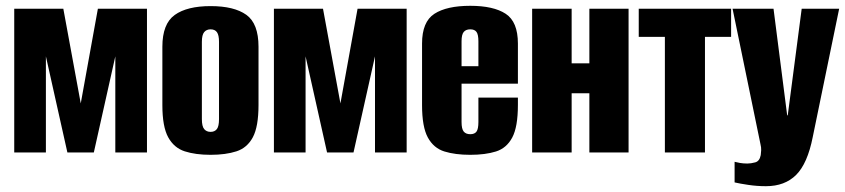

<svg xmlns="http://www.w3.org/2000/svg" viewBox="-20 -525 2909 661"><path d="M29 0V-495H198L258 -169L317 -495H486V0H377V-331L303 0H212L138 -331V0Z M705 8Q653 8 616 -4Q579 -16 559 -52.5Q539 -89 539 -163V-364Q539 -443 581.5 -473.5Q624 -504 705 -504Q786 -504 828 -474Q870 -444 870 -364V-164Q870 -89 850.5 -52.5Q831 -16 794 -4Q757 8 705 8ZM705 -71Q719 -71 726.5 -80.5Q734 -90 734 -115V-381Q734 -404 727 -414Q720 -424 705 -424Q691 -424 683 -414.5Q675 -405 675 -381V-115Q675 -90 683 -80.5Q691 -71 705 -71Z M923 0V-495H1092L1152 -169L1211 -495H1380V0H1271V-331L1197 0H1106L1032 -331V0Z M1599 8Q1547 8 1510 -3.5Q1473 -15 1453 -51.5Q1433 -88 1433 -163V-375Q1433 -450 1475.5 -477.5Q1518 -505 1599 -505Q1679 -505 1721 -477.5Q1763 -450 1763 -375V-237H1569V-105Q1569 -81 1576.5 -72Q1584 -63 1599 -63Q1614 -63 1620.5 -72Q1627 -81 1627 -105V-189H1763V-164Q1763 -88 1743.5 -51.5Q1724 -15 1687.5 -3.5Q1651 8 1599 8ZM1569 -297H1627V-383Q1627 -406 1620.5 -415Q1614 -424 1599 -424Q1584 -424 1576.5 -415Q1569 -406 1569 -383Z M1812 0V-495H1948V-307H2009V-495H2144V0H2009V-204H1948V0Z M2269 0V-398H2179V-495H2497V-398H2407V0Z M2617 116Q2586 116 2556 111.5Q2526 107 2509 103V32Q2516 34 2527.5 36Q2539 38 2553 38Q2565 38 2580 34Q2595 30 2599 9Q2600 1 2600.5 -8Q2601 -17 2598 -29L2502 -495H2643L2690 -128H2692L2740 -495H2869L2778 -53Q2760 38 2721 77Q2682 116 2617 116Z"/></svg>

Font: Alumni Sans ExtraBold
Style: Regular
Weight: 800
Designer: Robert E. Leuschke
Foundry: Robert E. Leuschke
Version: Version 1.018